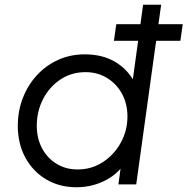

<svg xmlns="http://www.w3.org/2000/svg" viewBox="-20 -777 790 809"><path d="M460 -605 470 -675H750L740 -605ZM55 -247Q55 -309 76 -363.5Q97 -418 135 -459.5Q173 -501 224.5 -524.5Q276 -548 337 -548Q411 -548 464 -517Q517 -486 546 -432L536 -416L583 -757H659L554 0H479L495 -120L517 -108Q486 -50 428 -19Q370 12 302 12Q230 12 174 -21.5Q118 -55 86.5 -113.5Q55 -172 55 -247ZM517 -286Q517 -340 494 -382Q471 -424 431 -448.5Q391 -473 340 -473Q281 -473 234.5 -442Q188 -411 161.5 -359.5Q135 -308 135 -247Q135 -194 157 -152.5Q179 -111 218 -87Q257 -63 307 -63Q366 -63 413.5 -94Q461 -125 489 -176Q517 -227 517 -286Z"/></svg>

Font: Kosmopol Plus Jakarta Sans Italic It
Style: Regular
Weight: 400
Italic angle: -8.04999°
Designer: Gumpita Rahayu
Foundry: Tokotype
Version: Version 2.006